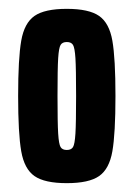

<svg xmlns="http://www.w3.org/2000/svg" viewBox="-20 -716 301 434"><path d="M21 -499Q21 -584 28 -624Q35 -664 58 -680Q81 -696 131 -696Q181 -696 204 -680Q227 -664 234 -624Q241 -584 241 -499Q241 -414 234 -374Q227 -334 204 -318Q181 -302 131 -302Q81 -302 58 -318Q35 -334 28 -374Q21 -414 21 -499ZM152 -499Q152 -561 150.5 -584.5Q149 -608 145 -614.5Q141 -621 131 -621Q121 -621 117 -614.5Q113 -608 111.5 -584.5Q110 -561 110 -499Q110 -438 111.5 -414Q113 -390 117 -383.5Q121 -377 131 -377Q141 -377 145 -383.5Q149 -390 150.5 -414Q152 -438 152 -499Z"/></svg>

Font: Saira Ultra Condensed ExtraBold
Style: Regular
Weight: 800
Width: 1
Designer: Hector Gatti with collaboration of the Omnibus-Type team
Foundry: Omnibus-Type
Version: Version 1.001; ttfautohint (v1.8)